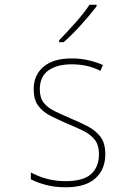

<svg xmlns="http://www.w3.org/2000/svg" viewBox="-20 -785 570 815"><path d="M258 10Q212 10 173.5 -0.5Q135 -11 111 -24V-53Q144 -35 181 -25.5Q218 -16 258 -16Q333 -16 366.5 -46Q400 -76 400 -130Q400 -169 382.5 -191.5Q365 -214 335 -229Q305 -244 268 -259Q229 -276 196 -292.5Q163 -309 143 -335Q123 -361 123 -407Q123 -466 164.5 -501.5Q206 -537 284 -537Q323 -537 356.5 -529Q390 -521 417 -509L406 -484Q354 -512 284 -512Q222 -512 185.5 -486Q149 -460 149 -406Q149 -370 165.5 -349Q182 -328 210.5 -314Q239 -300 276 -284Q317 -267 351 -249.5Q385 -232 406 -205Q427 -178 427 -130Q427 -66 385 -28Q343 10 258 10ZM231 -614Q264 -648 300.5 -689Q337 -730 360 -765H390V-758Q364 -724 325 -680.5Q286 -637 250 -606H231Z"/></svg>

Font: Noto Sans Mono Condensed Thin
Style: Regular
Weight: 100
Width: 3
Designer: Monotype Design Team
Foundry: Monotype Imaging Inc.
Version: Version 2.014; ttfautohint (v1.8.4.7-5d5b)